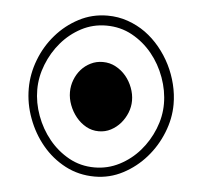

<svg xmlns="http://www.w3.org/2000/svg" viewBox="-40 -526 539 515"><g transform="rotate(5 230.0 -268.5)"><path d="M232.9 -51.8Q189.5 -51.8 153.3 -70.8Q117.2 -89.8 91.3 -121.1Q65.4 -152.3 50.8 -191.7Q36.1 -231 36.1 -272Q36.1 -311.5 50.8 -349.6Q65.4 -387.7 91.6 -417.7Q117.7 -447.8 153.1 -466.3Q188.5 -484.9 230 -484.9Q258.8 -484.9 284.7 -475.8Q310.5 -466.8 332.3 -451.2Q354 -435.5 371.6 -414.1Q389.2 -392.6 401.4 -368.2Q413.6 -343.8 420.2 -316.9Q426.8 -290 426.8 -263.2Q426.8 -224.6 411.6 -186.8Q396.5 -148.9 370.1 -118.9Q343.8 -88.9 308.3 -70.3Q272.9 -51.8 232.9 -51.8ZM59.1 -271Q59.1 -235.8 71.8 -201.2Q84.5 -166.5 107.2 -138.7Q129.9 -110.8 161.1 -93.5Q192.4 -76.2 230 -76.2Q265.6 -76.2 296.9 -92.3Q328.1 -108.4 351.1 -134.8Q374 -161.1 387.5 -194.6Q400.9 -228 400.9 -262.2Q400.9 -297.4 388.2 -332.5Q375.5 -367.7 352.8 -395.5Q330.1 -423.3 298.6 -440.7Q267.1 -458 229 -458Q192.9 -458 161.9 -441.7Q130.9 -425.3 108.2 -398.7Q85.4 -372.1 72.3 -338.6Q59.1 -305.2 59.1 -271ZM228 -359.9Q247.1 -359.9 262.9 -351.3Q278.8 -342.8 290.3 -329.1Q301.8 -315.4 308.3 -298.1Q314.9 -280.8 314.9 -263.2Q314.9 -246.6 308.6 -230.7Q302.2 -214.8 291.3 -202.1Q280.3 -189.5 265.4 -181.6Q250.5 -173.8 232.9 -173.8Q214.4 -173.8 198.7 -182.6Q183.1 -191.4 171.6 -205.6Q160.2 -219.7 153.6 -237.1Q147 -254.4 147 -272Q147 -289.1 153.1 -304.9Q159.2 -320.8 169.9 -333Q180.7 -345.2 195.6 -352.5Q210.4 -359.9 228 -359.9Z"/></g></svg>

Font: Saysettha OT
Style: Regular
Weight: 400
Designer: John M. Durdin and Silvain Dupertuis
Foundry: Lao Script for Windows
Version: Version 2.000